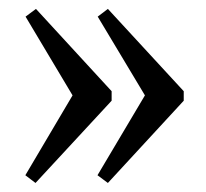

<svg xmlns="http://www.w3.org/2000/svg" viewBox="-20 -425 457 425"><path d="M218.8 -20 195.8 -37.1 300.8 -213.9 196.3 -388.2 218.8 -405.3 386.7 -223.1V-202.1ZM58.6 -20 36.1 -37.1 140.6 -213.9 36.6 -388.2 59.6 -405.3 227.1 -223.1V-202.1Z"/></svg>

Font: Elstob 18pt Medium
Style: Regular
Weight: 500
Designer: Peter S. Baker
Version: Version 1.015